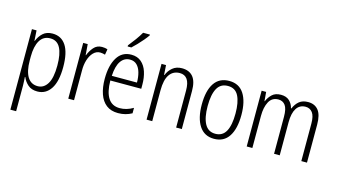

<svg xmlns="http://www.w3.org/2000/svg" viewBox="-104 -1149 3120 1769"><g transform="rotate(15 1455.5 -264.5)"><path d="M270 -542Q353 -542 398 -474Q443 -406 443 -269Q443 -131 396.5 -60.5Q350 10 269 10Q213 10 179 -20Q145 -50 129 -90H125Q126 -72 127.5 -50.5Q129 -29 129 -8V236H74V-532H118L124 -434H127Q145 -480 179 -511Q213 -542 270 -542ZM261 -494Q195 -494 162 -438.5Q129 -383 129 -285V-249Q129 -146 162.5 -92Q196 -38 260 -38Q318 -38 352.5 -94Q387 -150 387 -269Q387 -378 356.5 -436Q326 -494 261 -494Z M741 -541Q754 -541 768 -539Q782 -537 794 -532L785 -479Q775 -482 763 -484.5Q751 -487 738 -487Q701 -487 673.5 -458.5Q646 -430 631.5 -383.5Q617 -337 618 -282V0H563V-532H606L614 -429H617Q633 -472 663 -506.5Q693 -541 741 -541Z M1021 -542Q1079 -542 1116.5 -509.5Q1154 -477 1171.5 -422.5Q1189 -368 1189 -303V-262H894Q895 -152 932 -95Q969 -38 1043 -38Q1107 -38 1170 -75V-23Q1141 -7 1109 1.5Q1077 10 1039 10Q971 10 927 -24Q883 -58 861.5 -120Q840 -182 840 -264Q840 -391 886 -466.5Q932 -542 1021 -542ZM1021 -495Q966 -495 933.5 -448Q901 -401 896 -307H1136Q1136 -359 1124 -402Q1112 -445 1086.5 -470Q1061 -495 1021 -495ZM1137 -757Q1122 -735 1098.5 -707Q1075 -679 1049 -652Q1023 -625 1002 -606H967V-617Q997 -654 1024.5 -692Q1052 -730 1072 -765H1137Z M1504 -542Q1573 -542 1609.5 -498.5Q1646 -455 1646 -363V0H1592V-353Q1592 -425 1567.5 -459.5Q1543 -494 1496 -494Q1433 -494 1398.5 -444.5Q1364 -395 1364 -294V0H1310V-532H1353L1359 -440H1363Q1379 -482 1414.5 -512Q1450 -542 1504 -542Z M2143 -267Q2143 -136 2095.5 -63Q2048 10 1954 10Q1862 10 1813.5 -63.5Q1765 -137 1765 -267Q1765 -399 1813 -470.5Q1861 -542 1955 -542Q2049 -542 2096 -469Q2143 -396 2143 -267ZM1821 -267Q1821 -157 1853.5 -97.5Q1886 -38 1954 -38Q2023 -38 2055 -96.5Q2087 -155 2087 -267Q2087 -373 2056.5 -433.5Q2026 -494 1955 -494Q1885 -494 1853 -435.5Q1821 -377 1821 -267Z M2707 -542Q2771 -542 2805.5 -498.5Q2840 -455 2840 -363V0H2786V-357Q2786 -430 2761.5 -462Q2737 -494 2696 -494Q2639 -494 2609.5 -448Q2580 -402 2580 -316V0H2526V-352Q2526 -430 2502 -462Q2478 -494 2437 -494Q2375 -494 2347 -441Q2319 -388 2319 -307V0H2265V-532H2308L2315 -446H2318Q2334 -485 2364.5 -513.5Q2395 -542 2448 -542Q2499 -542 2528.5 -514.5Q2558 -487 2568 -445H2572Q2591 -490 2623 -516Q2655 -542 2707 -542Z"/></g></svg>

Font: Noto Sans Gurmukhi UI Condensed Light
Style: Regular
Weight: 300
Width: 3
Designer: Jelle Bosma - Monotype Design Team
Foundry: Monotype Imaging Inc.
Version: Version 2.004; ttfautohint (v1.8.4.7-5d5b)